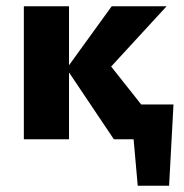

<svg xmlns="http://www.w3.org/2000/svg" viewBox="-20 -444 585 612"><path d="M419 148 396 -111H533L519 148ZM390 -111H474V0H390ZM343 0 192 -225 336 -424H511L293 -187V-284L518 0ZM56 0V-424H200V0Z"/></svg>

Font: Ysabeau Office ExtraBold
Style: Regular
Weight: 800
Designer: Christian Thalmann (Catharsis Fonts)
Version: Version 2.001;gftools[0.9.30]; featfreeze: tnum,lnum,ss02